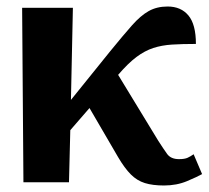

<svg xmlns="http://www.w3.org/2000/svg" viewBox="-20 -560 641 590"><path d="M52 0 48 -536H204L198 -253L319 -403Q359 -452 385.5 -482Q412 -512 437 -526Q462 -540 495 -540Q536 -540 559 -512.5Q582 -485 582 -425Q540 -425 508.5 -423Q477 -421 451 -412.5Q425 -404 399.5 -385Q374 -366 343 -330L466 -128Q482 -103 493.5 -87Q505 -71 530 -71Q547 -71 556 -75Q565 -79 575 -86L601 -25Q587 -17 555 -3.5Q523 10 484 10Q449 10 425 2.5Q401 -5 382 -24Q363 -43 343 -77L255 -228L196 -160L192 0Z"/></svg>

Font: NotoSerif-Bold
Style: Regular
Weight: 700
Designer: Monotype Design Team
Foundry: Monotype Imaging Inc.
Version: Version 2.007; ttfautohint (v1.8) -l 8 -r 50 -G 200 -x 14 -D